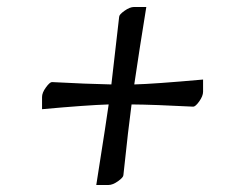

<svg xmlns="http://www.w3.org/2000/svg" viewBox="-20 -523 707 553"><path d="M536.6 -215.8Q423.3 -221.7 358.9 -222.2Q350.1 -157.7 335.4 -18.6Q335.4 -12.2 320.1 -1.2Q304.7 9.8 292.5 9.8H257.3Q288.6 -188.5 293 -222.2Q229.5 -220.2 101.1 -208.5V-243.7Q101.1 -255.9 112.1 -271Q123 -286.1 129.4 -286.6Q230 -281.2 300.8 -279.8Q304.7 -310.5 323.2 -474.6Q323.2 -481 338.6 -491.9Q354 -502.9 366.2 -502.9H401.4Q381.3 -379.4 366.7 -279.8Q422.9 -281.2 564.9 -293.9V-258.8Q564.9 -246.6 554 -231.2Q543 -215.8 536.6 -215.8Z"/></svg>

Font: Emblema One
Style: Regular
Weight: 400
Designer: Riccardo De Franceschi
Foundry: Riccardo De Franceschi
Version: Version 1.003